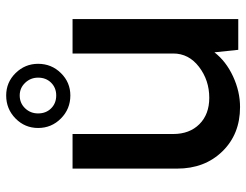

<svg xmlns="http://www.w3.org/2000/svg" viewBox="-110 -700 816 637"><g transform="rotate(-90 298.5 -382.0)"><path d="M299.8 -557.1Q254.9 -557.1 223.4 -588.4Q191.9 -619.6 191.9 -664.1Q191.9 -708 223.4 -739Q254.9 -770 299.8 -770Q343.3 -770 374 -738.8Q404.8 -707.5 404.8 -664.1Q404.8 -619.6 374 -588.4Q343.3 -557.1 299.8 -557.1ZM299.8 -725.1Q274.4 -725.1 257.3 -707.3Q240.2 -689.5 240.2 -664.1Q240.2 -637.7 257.1 -620.8Q273.9 -604 299.8 -604Q325.2 -604 342 -620.8Q358.9 -637.7 358.9 -664.1Q358.9 -689 341.8 -707Q324.7 -725.1 299.8 -725.1ZM553.2 -549.8V0H451.2L442.9 -79.1Q413.1 -40.5 363 -17.3Q313 5.9 261.2 5.9Q171.4 5.9 114.3 -52.7Q57.1 -111.3 57.1 -203.1V-549.8H171.9V-215.8Q171.9 -161.6 204.6 -128.9Q237.3 -96.2 292 -96.2Q350.1 -96.2 394.5 -130.1Q439 -164.1 439 -215.8V-549.8Z"/></g></svg>

Font: Oakes Grotesk Medium
Style: Regular
Weight: 500
Designer: Samuel Oakes
Foundry: Samuel Oakes
Version: Version 1.000;PS 001.000;hotconv 1.0.88;makeotf.lib2.5.64775